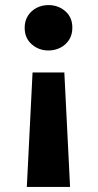

<svg xmlns="http://www.w3.org/2000/svg" viewBox="-20 -542 385 755"><path d="M85.5 193 108 -257H233L255.5 193ZM170.5 -343.5Q132.5 -343.5 104.8 -367.8Q77 -392 77 -433Q77 -460 89.8 -480Q102.5 -500 123.8 -511Q145 -522 170.5 -522Q209 -522 236.8 -498Q264.5 -474 264.5 -433Q264.5 -405.5 251.8 -385.5Q239 -365.5 217.5 -354.5Q196 -343.5 170.5 -343.5Z"/></svg>

Font: Geologica Roman SemiBold
Style: Regular
Weight: 600
Designer: Sindre Bremnes, Frode Helland
Foundry: Monokrom Skriftforlag AS
Version: Version 1.010;gftools[0.9.28]